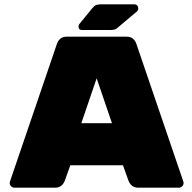

<svg xmlns="http://www.w3.org/2000/svg" viewBox="-20 -870 890 890"><path d="M444 -850H602Q611 -850 616 -844.5Q621 -839 621 -830Q621 -823 616 -818L521 -738Q512 -731 493 -731H481H360Q344 -731 344 -747Q344 -755 349 -760L407 -831Q417 -843 424 -846Q431 -849 444 -850ZM575 -34Q588 0 620 0H809Q818 0 824.5 -6.5Q831 -13 831 -22L830 -28L612 -667Q608 -680 597 -690Q586 -700 567 -700H289Q270 -700 259 -690Q248 -680 244 -667L26 -28L25 -22Q25 -13 31.5 -6.5Q38 0 47 0H236Q268 0 281 -34L306 -104H550ZM499 -299H357L428 -507Z"/></svg>

Font: Rubik Mono One
Style: Regular
Weight: 400
Designer: Hubert and Fischer with Elvire Volk Leonovitch (Cyrillic Expansion: Cyreal)
Foundry: Hubert and Fischer with Elvire Volk Leonovitch
Version: Version 2.000